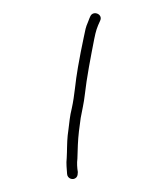

<svg xmlns="http://www.w3.org/2000/svg" viewBox="-182 -771 785 899"><g transform="rotate(30 210.5 -321.0)"><path d="M50 -660 51 -650C52.3 -643.3 53.3 -637 54 -631C57 -603.9 60.9 -594.3 72 -561C86.3 -515.3 102.7 -470.3 119 -424.5C142.3 -359 171.3 -304.2 191 -241C200.2 -208 214.3 -178.3 227 -148C231 -138.7 234.3 -130.7 237 -124C251.2 -92 271.1 -59.8 286 -30C296.2 -6.1 311.6 13.8 325 34C337.3 52.5 365.7 46.8 370.5 26.5C373 16.1 367.4 9 364 1C351.6 -13.9 339 -32.8 331 -52C310.7 -89.7 290.3 -126.7 273 -167L261 -196C257 -206 253 -215.7 249 -225C236.8 -259 226.2 -295.1 212 -327C178.7 -403.1 147.3 -494.7 119 -577C106.2 -615.4 103.7 -627.1 100 -666C96.7 -698.6 46.9 -691.4 50 -660Z"/></g></svg>

Font: HoneyBee
Style: Book
Weight: 300
Foundry: Cannot Into Space Fonts
Version: Version 0.89